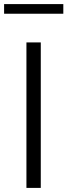

<svg xmlns="http://www.w3.org/2000/svg" viewBox="-40 -917 329 937"><path d="M159 0H89V-710H159ZM269 -850H-20V-897H269Z"/></svg>

Font: Raleway
Style: Regular
Weight: 400
Designer: Matt McInerney, Pablo Impallari, Rodrigo Fuenzalida
Foundry: Matt McInerney, Pablo Impallari, Rodrigo Fuenzalida
Version: Version 1.000;PS 001.001;hotconv 1.0.56; ttfautohint (v1.5)